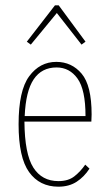

<svg xmlns="http://www.w3.org/2000/svg" viewBox="-20 -693 415 723"><path d="M200 10Q129 10 89.5 -45Q50 -100 50 -225Q50 -352 90 -406Q130 -460 192 -460Q250 -460 287.5 -415.5Q325 -371 325 -262Q325 -253 324.5 -248Q324 -243 324 -235H72Q73 -113 105.5 -62Q138 -11 200 -11Q237 -11 260 -29Q283 -47 301 -73L317 -58Q297 -27 268.5 -8.5Q240 10 200 10ZM73 -256H302Q302 -355 272 -397Q242 -439 193 -439Q137 -439 107 -394.5Q77 -350 73 -256ZM96 -525 81 -536 187 -673H201L302 -536L287 -525L194 -644Z"/></svg>

Font: Inconsolata Condensed ExtraLight
Style: Regular
Weight: 200
Width: 3
Monospace: yes
Designer: Raph Levien, Cyreal, Brenton Simpson
Foundry: Raph Levien, Cyreal, Google
Version: Version 3.100; ttfautohint (v1.8.4.7-5d5b)